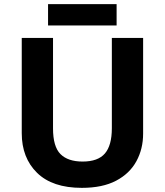

<svg xmlns="http://www.w3.org/2000/svg" viewBox="-20 -897 796 927"><path d="M671 -252Q671 -178 638.5 -118.5Q606 -59 540.5 -24.5Q475 10 375 10Q233 10 159 -62.5Q85 -135 85 -254V-714H236V-277Q236 -189 272 -153Q308 -117 379 -117Q453 -117 486.5 -156Q520 -195 520 -278V-714H671ZM543 -877V-774H212V-877Z"/></svg>

Font: Noto Sans Vithkuqi
Style: Bold
Weight: 700
Version: Version 1.001; ttfautohint (v1.8.4.7-5d5b)